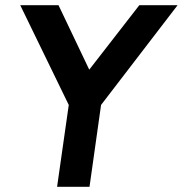

<svg xmlns="http://www.w3.org/2000/svg" viewBox="-20 -720 706 740"><path d="M517 -700H664.5L369.5 -315.5L325 0H200L245 -315.5L58 -700H205.5L324 -451.5Z"/></svg>

Font: Urbanist
Style: Bold Italic
Weight: 700
Italic angle: -8°
Designer: Corey Hu
Foundry: Corey Hu
Version: Version 1.330; ttfautohint (v1.8.4.7-5d5b)